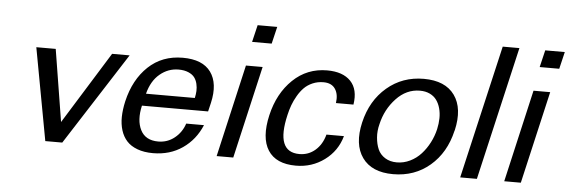

<svg xmlns="http://www.w3.org/2000/svg" viewBox="-48 -872 3066 1035"><g transform="rotate(5 1485.0 -354.0)"><path d="M634.8 -500 314 0H222.2L129.9 -500H234.9L297.9 -109.9L540 -500Z M724.6 -235.8Q706.1 -155.8 732.7 -103.3Q759.3 -50.8 828.6 -50.8Q878.4 -50.8 916.7 -81.5Q955.1 -112.3 970.7 -160.2H1066.9Q1033.2 -79.6 965.1 -32.7Q897 14.2 805.7 14.2Q757.3 14.2 721.2 0.7Q685.1 -12.7 663.6 -36.4Q642.1 -60.1 631.6 -93.5Q621.1 -127 621.8 -166.3Q622.6 -205.6 632.8 -251Q660.6 -370.6 735.6 -441.4Q810.5 -512.2 921.9 -512.2Q1029.3 -512.2 1073.7 -450.9Q1118.2 -389.6 1093.8 -283.2L1082.5 -235.8ZM1004.9 -301.8Q1009.3 -321.3 1010.3 -340.1Q1011.2 -358.9 1006.6 -378.7Q1002 -398.4 991 -413.1Q980 -427.7 957.8 -437.3Q935.5 -446.8 904.8 -446.8Q848.6 -446.8 803.7 -409.4Q758.8 -372.1 740.7 -301.8Z M1239.3 0H1149.4L1264.2 -500H1354.5ZM1392.1 -629.9H1286.1L1308.1 -722.2H1414.1Z M1859.9 -340.8H1765.1Q1772 -388.2 1752.4 -417.5Q1732.9 -446.8 1689 -446.8Q1657.2 -446.8 1630.1 -435.1Q1603 -423.3 1584.5 -404.5Q1565.9 -385.7 1550.8 -359.6Q1535.6 -333.5 1526.4 -308.3Q1517.1 -283.2 1510.7 -254.9Q1462.4 -49.8 1592.8 -49.8Q1641.6 -49.8 1678.2 -81.5Q1714.8 -113.3 1729 -167H1823.7Q1800.8 -85.4 1733.2 -35.6Q1665.5 14.2 1579.1 14.2Q1471.2 14.2 1428 -53.2Q1384.8 -120.6 1413.1 -244.1Q1440.9 -364.3 1517.8 -438.2Q1594.7 -512.2 1703.1 -512.2Q1788.1 -512.2 1830.6 -467.8Q1873 -423.3 1859.9 -340.8Z M2320.8 -248Q2327.6 -278.8 2328.1 -307.6Q2328.6 -336.4 2321.5 -361.8Q2314.5 -387.2 2300.8 -406Q2287.1 -424.8 2264.2 -435.8Q2241.2 -446.8 2210.9 -446.8Q2137.7 -446.8 2082.5 -387.9Q2027.3 -329.1 2008.8 -248Q1999 -210.4 2002 -175Q2004.9 -139.6 2016.8 -112.1Q2028.8 -84.5 2055.7 -67.6Q2082.5 -50.8 2119.6 -50.8Q2156.7 -50.8 2190.9 -67.4Q2225.1 -84 2250.5 -112.1Q2275.9 -140.1 2293.9 -175Q2312 -210 2320.8 -248ZM2416 -250 2415 -248Q2387.2 -127.4 2304.2 -56.6Q2221.2 14.2 2105 14.2Q1989.3 14.2 1938.2 -57.4Q1887.2 -128.9 1915 -249Q1942.9 -369.1 2026.9 -440.7Q2110.8 -512.2 2226.1 -512.2Q2342.3 -512.2 2393.1 -441.4Q2443.8 -370.6 2416 -250Z M2557.6 0H2467.3L2634.3 -722.2H2724.6Z M2795.4 0H2705.6L2820.3 -500H2910.6ZM2948.2 -629.9H2842.3L2864.3 -722.2H2970.2Z"/></g></svg>

Font: Perun
Style: Italic
Weight: 400
Italic angle: -12°
Foundry: Stefan Peev, Context Ltd
Version: Version 001.000